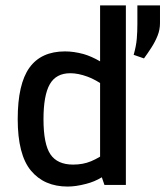

<svg xmlns="http://www.w3.org/2000/svg" viewBox="-20 -683 611 709"><path d="M230 5.9Q143.1 5.9 94.2 -53Q45.4 -111.8 45.4 -243.2Q45.4 -372.6 88.6 -432.9Q131.8 -493.2 220.2 -493.2Q252.4 -493.2 288.6 -483.4Q317.4 -475.1 349.6 -456.5V-663.1H444.8V0H365.7L356 -28.3Q328.6 -11.7 297.4 -3.9Q259.8 5.9 230 5.9ZM250 -75.2Q286.6 -75.2 315.9 -87.4Q331.5 -93.8 349.6 -104.5V-376.5Q324.2 -392.1 303.2 -399.9Q268.6 -412.6 239.7 -412.6Q187 -412.6 163.8 -371.8Q140.6 -331.1 140.6 -242.7Q140.6 -150.9 166.3 -113Q191.9 -75.2 250 -75.2ZM511.7 -467.3 473.6 -480.5Q482.9 -513.2 485.1 -539.8Q487.3 -566.4 487.3 -594.2V-663.1H570.8V-597.2Q570.8 -573.7 562 -551.5Q553.2 -529.3 539.6 -508.1Q525.9 -486.8 511.7 -467.3Z"/></svg>

Font: Anaheim SemiBold
Style: Regular
Weight: 600
Version: Version 2.001